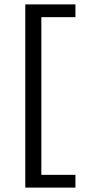

<svg xmlns="http://www.w3.org/2000/svg" viewBox="-20 -731 398 873"><path d="M323 -653H168V64H323V122H95V-711H323Z"/></svg>

Font: EauTestInfant Medium
Style: Regular
Weight: 500
Designer: Christian Thalmann (Catharsis Fonts)
Version: Version 0.001;PS 000.001;hotconv 1.0.88;makeotf.lib2.5.64775